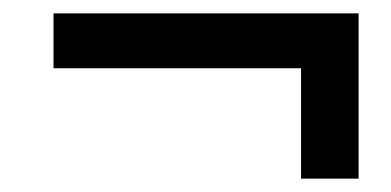

<svg xmlns="http://www.w3.org/2000/svg" viewBox="-20 -419 584 287"><path d="M60 -317V-399H516V-152H430V-317Z"/></svg>

Font: Source Serif Pro
Style: Bold Italic
Weight: 700
Italic angle: -12°
Designer: Frank Grießhammer
Foundry: Adobe Systems Incorporated
Version: Version 3.001;hotconv 1.0.111;makeotfexe 2.5.65597